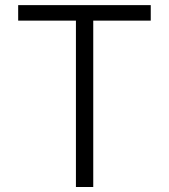

<svg xmlns="http://www.w3.org/2000/svg" viewBox="-20 -748 676 768"><path d="M52.7 -665.5H283.7V0H353V-665.5H583V-727.5H52.7Z"/></svg>

Font: Raveo Light
Style: Regular
Weight: 300
Designer: Jakub Foglar, Rasmus Andersson (Inter)
Foundry: Jakubfoglar.com
Version: Version 1.100;Glyphs 3.2.3 (3260)